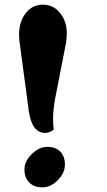

<svg xmlns="http://www.w3.org/2000/svg" viewBox="-20 -793 458 825"><path d="M217 -370Q208 -318 208 -286.5Q208 -255 211 -236Q194 -222 173 -222Q118 -222 104 -314L65 -605Q62 -626 62 -644Q62 -693 84 -727Q113 -773 164.5 -773Q216 -773 246 -726Q267 -694 267 -649Q267 -628 263 -605ZM183.5 -162Q219 -162 239 -141.5Q259 -121 259 -85.5Q259 -50 228.5 -19Q198 12 162 12Q126 12 105.5 -9Q85 -30 85 -65Q85 -100 116.5 -131Q148 -162 183.5 -162Z"/></svg>

Font: Laila
Style: Bold
Weight: 700
Designer: Hitesh Malaviya
Foundry: Indian Type Foundry
Version: Version 1.302;PS 1.0;hotconv 1.0.78;makeotf.lib2.5.61930; tt